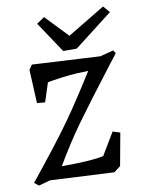

<svg xmlns="http://www.w3.org/2000/svg" viewBox="-81 -758 619 826"><g transform="rotate(-10 228.0 -345.5)"><path d="M316 -439Q267 -438 235.5 -435Q204 -432 160 -425L137 -421L110 -338L75 -341L68 -487L82 -508L378 -492L437 -507L446 -494Q431 -473 416 -455Q294 -296 240.5 -221.5Q187 -147 133 -55Q264 -55 316 -67L374 -164L406 -154L380 -12L351 10L73 -4L22 10L3 -5Q128 -160 185.5 -241Q243 -322 316 -439ZM452 -672 284 -542H225L135 -677L169 -700L263 -602L427 -701Z"/></g></svg>

Font: Andada Pro
Style: Italic
Weight: 400
Italic angle: -7°
Designer: Carolina Giovagnoli
Foundry: Huerta Tipografica
Version: Version 3.005; ttfautohint (v1.8.4)